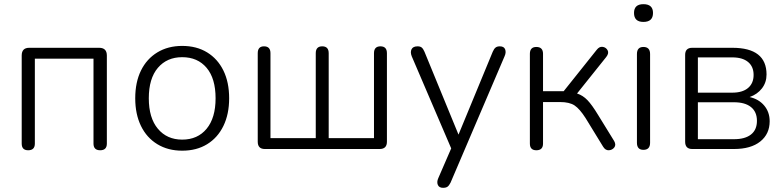

<svg xmlns="http://www.w3.org/2000/svg" viewBox="-20 -714 3758 920"><path d="M115 6Q84 6 84 -26V-448Q84 -485 120 -485H455Q492 -485 492 -448V-26Q492 6 460 6Q428 6 428 -26V-433H147V-26Q147 6 115 6Z M853 8Q785 8 734 -23Q683 -54 655.5 -110.5Q628 -167 628 -243Q628 -320 655.5 -376Q683 -432 734 -463Q785 -494 853 -494Q922 -494 972.5 -463Q1023 -432 1050.5 -376Q1078 -320 1078 -243Q1078 -167 1050.5 -110.5Q1023 -54 972.5 -23Q922 8 853 8ZM853 -45Q927 -45 970 -97Q1013 -149 1013 -243Q1013 -338 970 -389Q927 -440 853 -440Q780 -440 736.5 -389Q693 -338 693 -243Q693 -149 736.5 -97Q780 -45 853 -45Z M1249 0Q1215 0 1215 -35V-459Q1215 -492 1245 -492Q1276 -492 1276 -459V-52H1493V-459Q1493 -492 1524 -492Q1555 -492 1555 -459V-52H1772V-459Q1772 -492 1803 -492Q1834 -492 1834 -459V-35Q1834 0 1799 0Z M2103 186Q2084 186 2078 172Q2072 158 2080 140L2142 -3L1953 -444Q1945 -464 1952 -478Q1959 -492 1981 -492Q1994 -492 2001 -486Q2008 -480 2014 -466L2177 -69L2341 -466Q2347 -480 2354.5 -486Q2362 -492 2375 -492Q2395 -492 2400.5 -477.5Q2406 -463 2398 -445L2139 161Q2132 175 2124.5 180.5Q2117 186 2103 186Z M2550 6Q2519 6 2519 -26V-456Q2519 -489 2550 -489Q2582 -489 2582 -456V-277H2681L2839 -475Q2852 -492 2868 -489.5Q2884 -487 2891.5 -473Q2899 -459 2885 -441L2745 -266Q2773 -257 2795 -234Q2817 -211 2846 -163L2923 -38Q2933 -20 2923.5 -7.5Q2914 5 2897.5 6Q2881 7 2870 -11L2786 -148Q2758 -192 2733.5 -208.5Q2709 -225 2664 -225H2582V-26Q2582 6 2550 6Z M3063 4Q3032 4 3032 -30V-455Q3032 -489 3063 -489Q3095 -489 3095 -455V-30Q3095 4 3063 4ZM3063 -609Q3018 -609 3018 -652Q3018 -694 3063 -694Q3109 -694 3109 -652Q3109 -609 3063 -609Z M3324 -47H3497Q3550 -47 3578.5 -69.5Q3607 -92 3607 -135Q3607 -178 3578.5 -201Q3550 -224 3497 -224H3324ZM3324 -270H3489Q3538 -270 3564.5 -292.5Q3591 -315 3591 -355Q3591 -395 3564.5 -417Q3538 -439 3489 -439H3324ZM3297 0Q3263 0 3263 -35V-451Q3263 -485 3297 -485H3489Q3653 -485 3653 -357Q3653 -319 3631 -290.5Q3609 -262 3572 -249Q3616 -239 3642 -208Q3668 -177 3668 -133Q3668 -72 3623 -36Q3578 0 3497 0Z"/></svg>

Font: Chiron GoRound TC L
Style: Regular
Weight: 300
Designer: Ryoko NISHIZUKA 西塚涼子 (kana, bopomofo & ideographs); Paul D. Hunt (Latin, Greek & Cyrillic); Sandoll Communications 산돌커뮤니
Foundry: Adobe
Version: Version 1.000;hotconv 1.1.1;makeotfexe 2.6.0